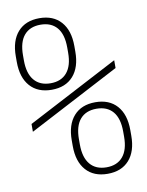

<svg xmlns="http://www.w3.org/2000/svg" viewBox="-84 -801 669 872"><g transform="rotate(-10 250.0 -365.0)"><path d="M158 -410Q94 -410 58.5 -450Q23 -490 23 -562V-588Q23 -660 58.5 -700Q94 -740 158 -740Q222 -740 257.5 -700Q293 -660 293 -588V-562Q293 -490 257.5 -450Q222 -410 158 -410ZM158 -440Q207 -440 233.5 -471.5Q260 -503 260 -563V-587Q260 -648 233.5 -679Q207 -710 158 -710Q109 -710 82.5 -679Q56 -648 56 -587V-563Q56 -503 82.5 -471.5Q109 -440 158 -440ZM342 10Q278 10 242.5 -30Q207 -70 207 -142V-168Q207 -240 242.5 -280Q278 -320 342 -320Q406 -320 441.5 -280Q477 -240 477 -168V-142Q477 -70 441.5 -30Q406 10 342 10ZM342 -20Q391 -20 417.5 -51.5Q444 -83 444 -143V-167Q444 -228 417.5 -259Q391 -290 342 -290Q293 -290 266.5 -259Q240 -228 240 -167V-143Q240 -83 266.5 -51.5Q293 -20 342 -20ZM40 -237V-273L460 -493V-457Z"/></g></svg>

Font: M PLUS 1 Code ExtraLight
Style: Regular
Weight: 250
Designer: Coji Morishita
Foundry: UNDERFOREST DESIGN
Version: Version 1.002